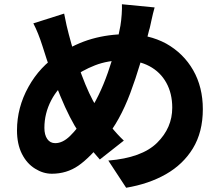

<svg xmlns="http://www.w3.org/2000/svg" viewBox="-20 -822 1040 904"><path d="M693 -726Q691 -718 688 -703Q685 -688 682 -680Q643 -516 593.5 -384Q544 -252 474 -168Q404 -80 349 -42Q294 -4 224 -4Q183 -4 145 -28Q106 -52 83 -98Q60 -144 60 -208Q60 -316 114 -413Q168 -510 257 -566Q335 -617 413 -639Q491 -661 576 -661Q680 -661 762 -617Q844 -571 889.5 -491.5Q935 -412 935 -308Q935 -200 888 -123Q842 -48 761.5 -2Q681 44 574 62L490 -66Q648 -79 719.5 -149.5Q791 -220 791 -315Q791 -382 763 -432.5Q735 -483 683.5 -510.5Q632 -538 562 -538Q488 -538 427.5 -514.5Q367 -491 309 -449Q253 -411 221 -349.5Q189 -288 189 -220Q189 -187 202.5 -167.5Q216 -148 240 -148Q275 -148 309.5 -181.5Q344 -215 392 -284Q448 -366 488 -480.5Q528 -595 547 -701Q551 -725 553 -754.5Q555 -784 554 -802L708 -787Q700 -759 693 -726ZM304 -660Q328 -567 364 -470.5Q400 -374 435 -318Q504 -215 563 -160L450 -71Q393 -135 353 -196Q309 -261 264 -370Q219 -479 180 -605Q160 -668 137 -712L282 -758Q294 -696 304 -660Z"/></svg>

Font: Merged Yaku Han JP ExtraBold
Style: Regular
Weight: 800
Designer: Ryoko NISHIZUKA 西塚涼子 (kana, bopomofo & ideographs); Paul D. Hunt (Latin, Greek & Cyrillic); Sandoll Communications 산돌커뮤니
Foundry: Adobe
Version: Version 2.004